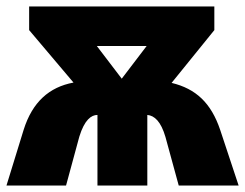

<svg xmlns="http://www.w3.org/2000/svg" viewBox="-20 -573 757 593"><path d="M642 -553H70V-480L207 -318C132 -304 80 -258 53 -172L0 0H184L225 -151C241 -203 262 -218 281 -218V0H435V-218C457 -216 477 -198 491 -150L532 0H717L660 -172C632 -255 585 -299 510 -317L642 -480ZM433 -431 356 -330 279 -431Z"/></svg>

Font: Noto Sans UI Black
Style: Regular
Weight: 900
Designer: Monotype Design Team
Foundry: Monotype Imaging Inc.
Version: Version 1.901